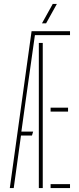

<svg xmlns="http://www.w3.org/2000/svg" viewBox="-20 -959 402 979"><path d="M141 -800H337V-780H158L113 -461L89 -288H149L143 -268H87L50 0H30ZM178 0V-740H198V0ZM238 -410H327V-390H238ZM238 0V-20H337V0ZM194 -840 249 -939H270L215 -840Z"/></svg>

Font: Big Shoulders Stencil Display SC Thin
Style: Regular
Weight: 100
Designer: Patric King
Foundry: XO Type Co
Version: Version 2.001